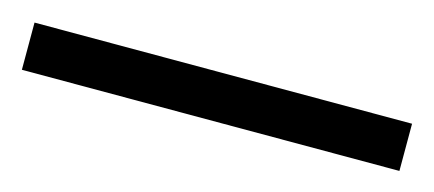

<svg xmlns="http://www.w3.org/2000/svg" viewBox="-24 -9 482 213"><g transform="rotate(15 217.0 98.0)"><path d="M0 125.5V71.3H433.6V125.5Z"/></g></svg>

Font: Comme Light
Style: Regular
Weight: 300
Version: Version 1.000;gftools[0.9.27]